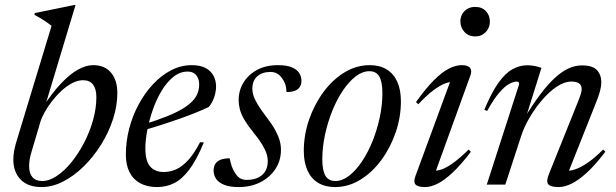

<svg xmlns="http://www.w3.org/2000/svg" viewBox="-20 -748 2495 778"><path d="M107.5 -132Q102.5 -116 100.2 -101.5Q98 -87 98 -75Q98 -45.5 111.5 -30Q125 -14.5 151 -14.5Q179.5 -14.5 210.5 -35.2Q241.5 -56 270 -91.2Q298.5 -126.5 321.2 -170.5Q344 -214.5 357.2 -262Q370.5 -309.5 370.5 -354.5Q370.5 -387 357.2 -405Q344 -423 316.5 -423Q295 -423 272.5 -411.2Q250 -399.5 229 -380Q208 -360.5 190.5 -337.8Q173 -315 160.5 -292.5Q148 -270 143 -252ZM189 -643.5Q179.5 -651 169 -658.2Q158.5 -665.5 146.2 -673Q134 -680.5 119.5 -688L121 -695L280 -727.5H286L157.5 -301L152.5 -312Q191 -371.5 227 -409.5Q263 -447.5 295.8 -465.8Q328.5 -484 357.5 -484Q405 -484 430.2 -453.2Q455.5 -422.5 455.5 -371.5Q455.5 -319.5 438 -265.5Q420.5 -211.5 389.8 -162.2Q359 -113 319.8 -74.2Q280.5 -35.5 236.5 -12.8Q192.5 10 148.5 10Q93 10 63.5 -20.5Q34 -51 34 -102Q34 -117 36.8 -133.5Q39.5 -150 44.5 -167.5Z M740.5 -458Q709 -458 682.2 -436.2Q655.5 -414.5 634.5 -379.5Q613.5 -344.5 599 -302.8Q584.5 -261 576.8 -220.2Q569 -179.5 569 -147.5Q569 -95 588.8 -73Q608.5 -51 643.5 -51Q669 -51 693.5 -61.8Q718 -72.5 742.2 -98.8Q766.5 -125 790.5 -171.5L806 -171Q777 -100.5 747.2 -61Q717.5 -21.5 685.5 -5.8Q653.5 10 616.5 10Q577.5 10 549 -5Q520.5 -20 505.2 -49.5Q490 -79 490 -121.5Q490 -174.5 503.5 -226.8Q517 -279 542 -325.2Q567 -371.5 600.5 -407.2Q634 -443 673.8 -463.5Q713.5 -484 757 -484Q792 -484 813.5 -472.2Q835 -460.5 845.2 -440.8Q855.5 -421 855.5 -398Q855.5 -376.5 848 -354.2Q840.5 -332 826 -314.5Q805 -304.5 775 -292.2Q745 -280 709.8 -267.5Q674.5 -255 636.5 -242.8Q598.5 -230.5 561 -220L563.5 -244.5Q617.5 -261 656 -276.5Q694.5 -292 720 -307.5Q745.5 -323 760.2 -338.8Q775 -354.5 781 -371.2Q787 -388 787 -406Q787 -421.5 781.5 -433.2Q776 -445 765.8 -451.5Q755.5 -458 740.5 -458Z M910.5 -106.5Q914.5 -87.5 919.5 -73Q924.5 -58.5 934.5 -44Q945 -29 955.8 -24Q966.5 -19 979 -19Q1005.5 -19 1024.8 -27.8Q1044 -36.5 1054.5 -53.5Q1065 -70.5 1065 -95Q1065 -110 1059.5 -126.8Q1054 -143.5 1041.2 -164.2Q1028.5 -185 1005.5 -213Q983 -241 970 -263.2Q957 -285.5 952 -304.8Q947 -324 947 -342Q947 -381 966.5 -413.2Q986 -445.5 1021.8 -464.8Q1057.5 -484 1106 -484Q1141 -484 1161.8 -475.5Q1182.5 -467 1192 -452.8Q1201.5 -438.5 1201.5 -420Q1201.5 -406.5 1195.2 -396.2Q1189 -386 1175.8 -380.5Q1162.5 -375 1141 -375Q1140 -395 1135.5 -407.8Q1131 -420.5 1121.5 -433Q1112.5 -445 1101.2 -450.8Q1090 -456.5 1076 -456.5Q1042.5 -456.5 1022.5 -438.8Q1002.5 -421 1002.5 -387.5Q1002.5 -374.5 1007.5 -359.2Q1012.5 -344 1025 -323.5Q1037.5 -303 1059.5 -274Q1082 -245 1094.8 -221.8Q1107.5 -198.5 1113 -179.2Q1118.5 -160 1118.5 -141.5Q1118.5 -97.5 1096.2 -63.5Q1074 -29.5 1035.5 -9.8Q997 10 947.5 10Q911 10 888.5 1Q866 -8 855.8 -23.2Q845.5 -38.5 845.5 -57Q845.5 -73 852.5 -84Q859.5 -95 874 -100.8Q888.5 -106.5 910.5 -106.5Z M1478 -484Q1518.5 -484 1546.8 -466.8Q1575 -449.5 1589.8 -416.8Q1604.5 -384 1604.5 -337Q1604.5 -273 1583.2 -211.2Q1562 -149.5 1525.2 -99.5Q1488.5 -49.5 1440.2 -19.8Q1392 10 1337.5 10Q1297.5 10 1269 -7.2Q1240.5 -24.5 1225.8 -57.5Q1211 -90.5 1211 -136.5Q1211 -201 1232.2 -262.8Q1253.5 -324.5 1290.2 -374.5Q1327 -424.5 1375.2 -454.2Q1423.5 -484 1478 -484ZM1339 -14.5Q1367 -14.5 1394.5 -35.8Q1422 -57 1446.5 -93.5Q1471 -130 1489.5 -176Q1508 -222 1518.8 -272.2Q1529.5 -322.5 1529.5 -371Q1529.5 -416 1517 -437.8Q1504.5 -459.5 1476.5 -459.5Q1448.5 -459.5 1421 -438.2Q1393.5 -417 1369 -380.5Q1344.5 -344 1326 -297.8Q1307.5 -251.5 1296.8 -201.2Q1286 -151 1286 -102.5Q1286 -58 1298.5 -36.2Q1311 -14.5 1339 -14.5Z M1663 -33.5 1808.5 -429 1820 -416Q1805.5 -418 1784.5 -410.2Q1763.5 -402.5 1736.2 -382.2Q1709 -362 1675 -325.5L1665.5 -334Q1705 -389.5 1737.5 -422.2Q1770 -455 1798.2 -469.5Q1826.5 -484 1851 -484Q1876.5 -484 1885 -472.5Q1893.5 -461 1885.5 -440.5L1740.5 -40L1730 -58.5Q1743.5 -54 1763.5 -59.5Q1783.5 -65 1812.2 -84.8Q1841 -104.5 1879 -142L1888 -133Q1848.5 -81 1815 -49.5Q1781.5 -18 1753.8 -4Q1726 10 1702 10Q1673.5 10 1664 -0.2Q1654.5 -10.5 1663 -33.5ZM1845.5 -661.5Q1845.5 -677.5 1853 -690.8Q1860.5 -704 1873.8 -712Q1887 -720 1905.5 -720Q1933 -720 1949 -702.8Q1965 -685.5 1965 -661.5Q1965 -645 1957.8 -631.2Q1950.5 -617.5 1937.2 -609Q1924 -600.5 1905.5 -600.5Q1878 -600.5 1861.8 -618.8Q1845.5 -637 1845.5 -661.5Z M1954 -298.5 1942.5 -303Q1971 -372 1998.8 -411.2Q2026.5 -450.5 2055.8 -467Q2085 -483.5 2116 -483.5Q2127 -483.5 2136.8 -482.2Q2146.5 -481 2155.5 -478.8Q2164.5 -476.5 2174 -473L2110 -269H2104.5Q2139.5 -326 2170 -366.5Q2200.5 -407 2228.8 -432.8Q2257 -458.5 2283.8 -470.8Q2310.5 -483 2338 -483Q2381.5 -483 2399 -463.8Q2416.5 -444.5 2416.5 -415Q2416.5 -398.5 2411.2 -378.5Q2406 -358.5 2391.5 -323L2279 -40L2273 -56.5Q2289 -54.5 2311.2 -62Q2333.5 -69.5 2362 -89Q2390.5 -108.5 2424 -142L2433 -133.5Q2393.5 -81 2359.2 -49.5Q2325 -18 2296.5 -4Q2268 10 2243.5 10Q2211.5 10 2201.8 -1.2Q2192 -12.5 2204 -42L2319.5 -329.5Q2329 -353 2333 -365.8Q2337 -378.5 2337 -387Q2337 -401.5 2327.2 -409.5Q2317.5 -417.5 2295 -417.5Q2267 -417.5 2236.2 -397Q2205.5 -376.5 2176.8 -343Q2148 -309.5 2125.8 -271.2Q2103.5 -233 2092 -197.5L2027.5 0H1952.5L2083 -405Q2084 -410 2082.2 -413.8Q2080.5 -417.5 2074.5 -417.5Q2061 -417.5 2043 -407.8Q2025 -398 2002.8 -372.2Q1980.5 -346.5 1954 -298.5Z"/></svg>

Font: Newsreader 48pt
Style: Italic
Weight: 400
Italic angle: -17°
Version: Version 1.003